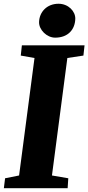

<svg xmlns="http://www.w3.org/2000/svg" viewBox="-29 -984 462 1004"><path d="M-8.8 0H324.7L328.1 -51.8L242.7 -66.4L323.2 -680.7L407.2 -693.4L413.1 -747.1H85.4L79.6 -693.4L151.4 -680.7L70.8 -66.4L-2.4 -51.8ZM259.3 -787.1C328.6 -787.1 363.3 -831.5 364.7 -885.7C365.7 -924.8 328.6 -964.4 276.9 -964.4C216.8 -964.4 176.8 -921.9 175.3 -868.7C174.3 -828.1 215.8 -787.1 259.3 -787.1Z"/></svg>

Font: Merriweather
Style: Heavy Italic
Weight: 900
Italic angle: -7.5°
Designer: Eben Sorkin
Foundry: Eben Sorkin
Version: Version 1.001